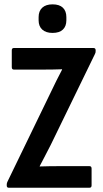

<svg xmlns="http://www.w3.org/2000/svg" viewBox="-20 -880 482 900"><path d="M21 0Q11.6 0 11.6 -10.4V-14.8Q11.6 -22.3 15.1 -28.7L219 -449.4Q231.4 -475.9 244.7 -502.3Q257.9 -528.8 270.9 -553.3V-555.3Q248.9 -554.3 225.4 -554.1Q202 -553.8 179 -553.8H45.1Q35.2 -553.8 35.2 -565.3V-644.1Q35.2 -655 45.1 -655H417.9Q428.3 -655 428.3 -644.6V-640.2Q428.3 -636.7 427.6 -633.2Q426.8 -629.7 424.8 -626.3L217.9 -201Q204.9 -176 191.8 -150.4Q178.6 -124.7 166.1 -101.2V-99.7Q190.7 -100.7 213.9 -100.9Q237.1 -101.2 260.6 -101.2H399.4Q409.3 -101.2 409.3 -89.7V-10.9Q409.3 0 399.4 0ZM226.3 -725.7Q195.1 -725.7 178 -741.4Q161 -757 161 -784.8V-799.5Q161 -828.3 178 -843.9Q195.1 -859.6 226.3 -859.6Q258.5 -859.6 274.8 -843.9Q291.1 -828.3 291.1 -799.5V-784.8Q291.1 -757 274.8 -741.4Q258.5 -725.7 226.3 -725.7Z"/></svg>

Font: Sofia Sans Condensed
Style: Regular
Weight: 400
Designer: Botio Nikoltchev, Ani Petrova
Foundry: lettersoup
Version: Version 4.100